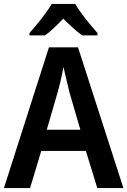

<svg xmlns="http://www.w3.org/2000/svg" viewBox="-20 -957 648 977"><path d="M363 -937H243C219 -894 166 -829 130 -789V-777H209C239 -798 269 -828 302 -862C336 -828 367 -799 398 -777H476V-789C440 -830 388 -892 363 -937ZM475 0H608L377 -716H229L0 0H133L190 -189H417ZM334 -485 389 -297H218L273 -486C283 -521 296 -576 303 -616C310 -582 327 -516 334 -485Z"/></svg>

Font: Noto Sans Myanmar UI SemiCondensed SemiBold
Style: Regular
Weight: 600
Width: 4
Designer: Monotype Design Team
Foundry: Monotype Imaging Inc.
Version: Version 2.103